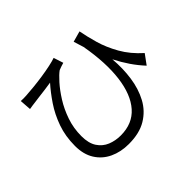

<svg xmlns="http://www.w3.org/2000/svg" viewBox="-161 -1005 1322 1322"><g transform="rotate(-45 500.0 -344.5)"><path d="M426 50Q348 50 286.5 21Q225 -8 189.5 -64.5Q154 -121 154 -203Q154 -297 182 -376Q210 -455 253.5 -519.5Q297 -584 341 -633Q316 -629 283 -624.5Q250 -620 219.5 -616.5Q189 -613 171 -610Q157 -609 143.5 -606.5Q130 -604 115 -602L109 -686Q132 -684 162 -686Q195 -688 240 -692.5Q285 -697 331.5 -704Q378 -711 417.5 -719.5Q457 -728 479 -736L502 -665Q492 -662 476 -657Q460 -652 449 -647Q425 -630 389 -590Q353 -550 317 -493Q281 -436 257 -366.5Q233 -297 233 -220Q233 -150 260.5 -108.5Q288 -67 332.5 -49Q377 -31 428 -31Q543 -31 609.5 -106.5Q676 -182 693.5 -320Q711 -458 678 -643L655 -717L734 -739Q745 -679 766 -605.5Q787 -532 829.5 -457Q872 -382 946 -316L894 -245Q854 -288 820.5 -337Q787 -386 758 -443Q766 -348 753.5 -260Q741 -172 703.5 -102Q666 -32 598 9Q530 50 426 50Z"/></g></svg>

Font: Chocolate Classical Sans
Style: Regular
Weight: 400
Designer: 田海東、宇文滿月
Foundry: Moonlit Owen
Version: Version 1.001